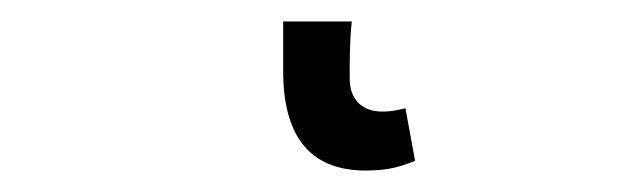

<svg xmlns="http://www.w3.org/2000/svg" viewBox="-20 42 582 179"><path d="M321 201C343 201 354 197 367 192L358 143C345 146 341 146 336 146C320 146 306 137 306 115C306 100 306 79 308 62H244V108C244 168 268 201 321 201Z"/></svg>

Font: Giro Sans Regular
Style: Regular
Weight: 400
Designer: Paul D. Hunt
Foundry: Adobe Systems Incorporated
Version: Version 1.000;PS 1.0;hotconv 1.0.88;makeotf.lib2.5.647800